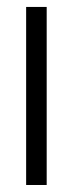

<svg xmlns="http://www.w3.org/2000/svg" viewBox="-20 -565 211 556"><path d="M55.7 -544.9H115.2V-29.3H55.7Z"/></svg>

Font: Cardo
Style: Bold
Weight: 700
Designer: David J. Perry
Foundry: David J. Perry
Version: Version 1.0011